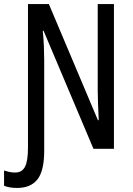

<svg xmlns="http://www.w3.org/2000/svg" viewBox="-66 -734 655 947"><path d="M18 193Q0 193 -16 190.5Q-32 188 -46 182V107Q-34 111 -20.5 114Q-7 117 9 117Q42 117 57 89Q72 61 72 -6V-714H175L417 -141H421Q419 -185 417.5 -221.5Q416 -258 416 -286V-714H496V0H395L149 -582H145Q149 -541 150.5 -505Q152 -469 152 -438V11Q152 108 119 150.5Q86 193 18 193Z"/></svg>

Font: Noto Sans ExtraCondensed
Style: Regular
Weight: 400
Width: 2
Designer: Monotype Design Team
Foundry: Monotype Imaging Inc.
Version: Version 2.013; ttfautohint (v1.8.4.7-5d5b)